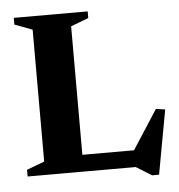

<svg xmlns="http://www.w3.org/2000/svg" viewBox="-52 -725 759 815"><g transform="rotate(-5 328.0 -317.5)"><path d="M593 41H563.5L497 0H192.5L193 -71.5H526.5L478 -43.5L604 -238.5L643 -232.5ZM276 -619V0H36.5V-28.5L112 -57V-619L36.5 -647.5V-676H351.5V-647.5Z"/></g></svg>

Font: Newsreader 16pt 16pt
Style: Bold
Weight: 700
Version: Version 1.003